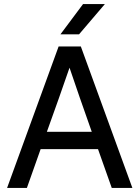

<svg xmlns="http://www.w3.org/2000/svg" viewBox="-20 -930 690 950"><path d="M465 -192H181L113 0H15L270 -700H380L635 0H533ZM212 -278H434L375 -446L324 -595L272 -446ZM391 -910H499L371 -760H279Z"/></svg>

Font: PT Root UI Web Medium
Style: Regular
Weight: 500
Designer: Vitaly Kuzmin
Foundry: ParaType Ltd.
Version: Version 1.001W